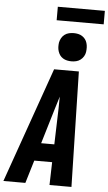

<svg xmlns="http://www.w3.org/2000/svg" viewBox="-93 -1176 688 1220"><g transform="rotate(5 251.0 -566.5)"><path d="M-23 0 236 -735H394L411 0H271L275 -146H161L117 0ZM279 -260 286 -490Q286 -509 286.5 -527.5Q287 -546 287 -565Q281 -546 275.5 -527.5Q270 -509 264 -490L195 -260ZM341 -795Q327 -795 313 -798Q299 -801 287 -808.5Q275 -816 267.5 -826.5Q260 -837 255.5 -850.5Q251 -864 250.5 -878Q250 -892 252 -907Q255 -922 262.5 -935.5Q270 -949 282.5 -958.5Q295 -968 310.5 -971.5Q326 -975 341 -975Q355 -975 369 -972Q383 -969 394.5 -961.5Q406 -954 414 -943.5Q422 -933 426 -919.5Q430 -906 430.5 -892Q431 -878 429 -863Q427 -848 419 -834.5Q411 -821 398.5 -811.5Q386 -802 371 -798.5Q356 -795 341 -795ZM225 -1047V-1133H525V-1047Z"/></g></svg>

Font: Iosevka Heavy
Style: Italic
Weight: 900
Italic angle: -9°
Monospace: yes
Designer: Belleve Invis
Foundry: Belleve Invis
Version: Version 32.5.0; ttfautohint (v1.8.4)